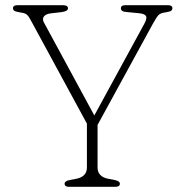

<svg xmlns="http://www.w3.org/2000/svg" viewBox="-20 -720 714 740"><path d="M442 -12Q442 0 425 0H246Q229 0 229 -12Q229 -22 248 -26L274 -31Q315 -39 315 -75V-243.5L97 -645Q90 -658 84 -663.2Q78 -668.5 67 -670.5L53 -673Q38.5 -675.5 34.2 -679.2Q30 -683 30 -688Q30 -700 47 -700H222Q242 -700 242 -688Q242 -676 215 -673L179.5 -669Q158 -667 149.8 -657.2Q141.5 -647.5 149.5 -633L343.5 -275L536 -628Q547.5 -648.5 542.8 -657.8Q538 -667 516 -669L465 -674Q446 -675.5 446 -688Q446 -700 463 -700H627.5Q644.5 -700 644.5 -688Q644.5 -683.5 640.8 -679.5Q637 -675.5 621.5 -673L615.5 -672Q598.5 -669.5 591.2 -662.2Q584 -655 569.5 -629L356 -238.5V-75Q356 -39 397 -31L423 -26Q442 -22 442 -12Z"/></svg>

Font: Fraunces 9pt SuperSoft Thin
Style: Regular
Weight: 100
Version: Version 1.000;[b76b70a41]